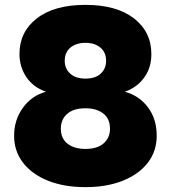

<svg xmlns="http://www.w3.org/2000/svg" viewBox="-20 -759 702 789"><path d="M331 10Q243 10 177 -16.5Q111 -43 74.5 -90.5Q38 -138 38 -201Q38 -266 74 -316Q110 -366 169 -382Q117 -400 88.5 -442Q60 -484 60 -537Q60 -628 131.5 -683.5Q203 -739 331 -739Q459 -739 530.5 -683.5Q602 -628 602 -537Q602 -480 572 -439.5Q542 -399 493 -382Q552 -366 588 -318Q624 -270 624 -201Q624 -138 587.5 -90.5Q551 -43 485 -16.5Q419 10 331 10ZM331 -436Q372 -436 394 -456.5Q416 -477 416 -509Q416 -544 392.5 -563.5Q369 -583 331 -583Q293 -583 269.5 -563.5Q246 -544 246 -509Q246 -477 268.5 -456.5Q291 -436 331 -436ZM331 -147Q380 -147 406 -170Q432 -193 432 -230Q432 -271 404.5 -292.5Q377 -314 331 -314Q282 -314 256 -291Q230 -268 230 -230Q230 -190 257.5 -168.5Q285 -147 331 -147Z"/></svg>

Font: BDO Grotesk Black
Style: Regular
Weight: 900
Designer: Deni Anggara
Foundry: Lokal Container
Version: Version 2.000